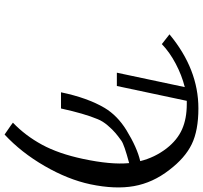

<svg xmlns="http://www.w3.org/2000/svg" viewBox="-44 -694 894 846"><g transform="rotate(90 403.0 -271.0)"><path d="M520.5 119.1Q577.6 64.5 617.7 -9.3Q657.2 -82 680.2 -189.9Q706.5 -313.5 698.7 -393.1Q616.7 -371.1 600.1 -358.9Q577.6 -342.8 565.4 -332Q551.8 -320.8 532.7 -298.6Q513.7 -276.4 504.9 -253.9Q480.5 -195.8 458 -92.8H386.7Q411.1 -210 455.6 -285.2Q489.3 -341.3 553.2 -380.9Q630.4 -428.2 689.9 -441.9Q674.3 -505.4 633.8 -558.1Q596.7 -605.5 549.8 -626.2Q502.9 -647 438.5 -647H424.3L358.9 -338.9H300.3L363.8 -638.2Q311.5 -625 261 -598.4Q210.4 -571.8 174.3 -537.1L131.3 -570.8Q284.7 -698.2 457.5 -698.2Q555.2 -698.2 615.7 -668.7Q676.3 -639.2 729 -569.8Q785.2 -497.6 800 -414.6Q814.9 -331.5 792 -222.2Q771 -123.5 711.4 -20.5Q651.9 82.5 572.8 155.8Q520.5 120.1 520.5 119.1Z"/></g></svg>

Font: Linux Biolinum G
Style: Italic
Weight: 400
Italic angle: -12°
Designer: Philipp H. Poll
Foundry: Philipp H. Poll
Version: Version 0.5.1